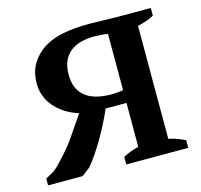

<svg xmlns="http://www.w3.org/2000/svg" viewBox="-98 -772 919 878"><g transform="rotate(-15 361.0 -332.5)"><path d="M688 -662.1V-626Q675.8 -618.2 654.8 -610.8Q633.8 -603.5 610.4 -598.1V-63.5Q635.3 -58.6 653.8 -51Q672.4 -43.5 688 -36.1V0H394.5V-36.1Q410.6 -44.4 429.2 -51.5Q447.8 -58.6 468.3 -63.5V-271.5H369.6Q355.5 -238.8 337.9 -204.3Q320.3 -169.9 301.3 -137.7Q282.2 -105.5 263.2 -77.6Q244.1 -49.8 227.1 -30.3L188 0H24.4V-32.2L65.9 -55.2Q78.1 -64.9 94 -81.3Q109.9 -97.7 125.5 -115.2Q141.1 -132.8 154.1 -148.9Q167 -165 173.8 -174.8L247.1 -282.2Q233.9 -286.1 217.3 -293.2Q200.7 -300.3 183.8 -311Q167 -321.8 150.9 -336.4Q134.8 -351.1 122.3 -369.9Q109.9 -388.7 102.3 -411.9Q94.7 -435.1 94.7 -462.9Q94.7 -517.6 118.4 -556.4Q142.1 -595.2 180.7 -619.6Q219.2 -643.6 271.7 -654.3Q324.2 -665 397.9 -665Q407.2 -665 425 -664.6Q442.9 -664.1 463.4 -663.6Q483.9 -663.1 503.9 -662.6Q523.9 -662.1 538.6 -662.1ZM412.1 -327.1Q418.5 -327.1 426 -327.4Q433.6 -327.6 441.4 -328.4Q449.2 -329.1 456.1 -329.8Q462.9 -330.6 468.3 -332V-598.1Q464.4 -599.1 456.3 -600.1Q448.2 -601.1 438.7 -601.8Q429.2 -602.5 419.9 -603Q410.6 -603.5 404.8 -603.5Q372.1 -603.5 343.3 -596.4Q314.5 -589.4 292.7 -573Q271 -556.6 258.5 -529.8Q246.1 -502.9 246.1 -463.9Q246.1 -428.7 257.3 -402.8Q268.6 -377 290 -360.1Q311.5 -343.3 342.3 -335.2Q373 -327.1 412.1 -327.1Z"/></g></svg>

Font: PT Astra Serif
Style: Bold
Weight: 700
Designer: A.Korolkova, I. Chaeva
Foundry: ParaType Ltd
Version: Version 1.002